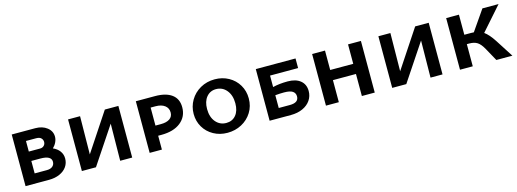

<svg xmlns="http://www.w3.org/2000/svg" viewBox="-10 -1086 4578 1699"><g transform="rotate(-15 2279.0 -236.5)"><path d="M482 -146Q482 -104 459 -71Q436 -38 393.5 -19Q351 0 295 0H80V-473H295Q360 -473 402.5 -440Q445 -407 445 -356Q445 -331 433 -305.5Q421 -280 400 -260Q439 -243 460.5 -213.5Q482 -184 482 -146ZM187 -385V-288H291Q312 -288 326 -301.5Q340 -315 340 -336Q340 -355 326 -370Q312 -385 280 -385ZM370 -146Q370 -202 270 -202H187V-88H299Q333 -88 351.5 -104Q370 -120 370 -146Z M1057 0H947L951 -339L725 0H596V-473H706L702 -124L933 -473H1057Z M1600 -316Q1600 -230 1535.5 -178.5Q1471 -127 1358 -127H1329V0H1217V-473H1393Q1492 -473 1546 -433Q1600 -393 1600 -316ZM1489 -298Q1489 -338 1458 -361.5Q1427 -385 1373 -385H1329V-220H1378Q1431 -220 1460 -240Q1489 -260 1489 -298Z M1682 -231Q1682 -299 1715.5 -356Q1749 -413 1808 -446.5Q1867 -480 1940 -480Q2010 -480 2067 -448.5Q2124 -417 2156.5 -362Q2189 -307 2189 -239Q2189 -168 2154 -112Q2119 -56 2060 -24.5Q2001 7 1930 7Q1860 7 1803 -24.5Q1746 -56 1714 -110.5Q1682 -165 1682 -231ZM2063 -228Q2063 -302 2025.5 -347.5Q1988 -393 1929 -393Q1875 -393 1841.5 -352.5Q1808 -312 1808 -243Q1808 -169 1845.5 -124.5Q1883 -80 1942 -80Q1997 -80 2030 -119.5Q2063 -159 2063 -228Z M2718 -165Q2718 -118 2692.5 -80.5Q2667 -43 2620 -21.5Q2573 0 2511 0H2316V-473H2680V-385H2423V-280Q2484 -295 2560 -295Q2634 -295 2676 -260.5Q2718 -226 2718 -165ZM2606 -146Q2606 -176 2582.5 -192.5Q2559 -209 2503 -209Q2466 -209 2423 -205V-88H2525Q2606 -88 2606 -146Z M3279 -473V0H3161V-202H2950V0H2832V-473H2950V-295H3161V-473Z M3900 0H3790L3794 -339L3568 0H3439V-473H3549L3545 -124L3776 -473H3900Z M4436 -162 4540 0H4393L4329 -116Q4301 -167 4272.5 -185Q4244 -203 4199 -203H4177V0H4060V-473H4177V-289H4238Q4256 -289 4264 -288L4392 -473H4540L4351 -259Q4392 -230 4436 -162Z"/></g></svg>

Font: Ysabeau SC
Style: Bold
Weight: 700
Designer: Christian Thalmann (Catharsis Fonts)
Version: Version 0.003